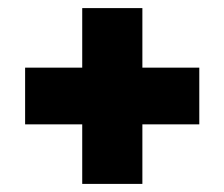

<svg xmlns="http://www.w3.org/2000/svg" viewBox="-20 -546 554 474"><path d="M331.5 -92H183V-526H331.5ZM42 -239V-379H472V-239Z"/></svg>

Font: Anek Telugu ExtraBold
Style: Regular
Weight: 800
Designer: Omkar Bhoir (Telugu), Yesha Goshar (Latin)
Foundry: Ek Type
Version: Version 1.003